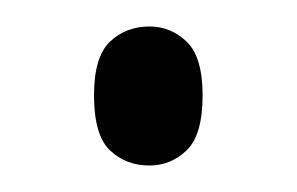

<svg xmlns="http://www.w3.org/2000/svg" viewBox="-20 -429 224 145"><path d="M93 -304Q75 -304 63 -315.5Q51 -327 51 -357Q51 -386 63 -397.5Q75 -409 93 -409Q109 -409 121 -397.5Q133 -386 133 -357Q133 -327 121 -315.5Q109 -304 93 -304Z"/></svg>

Font: Noto Serif Ethiopic ExtraCondensed Light
Style: Regular
Weight: 300
Width: 2
Designer: Monotype Design Team
Foundry: Monotype Imaging Inc.
Version: Version 2.102; ttfautohint (v1.8.4.7-5d5b)